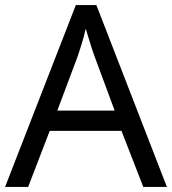

<svg xmlns="http://www.w3.org/2000/svg" viewBox="-20 -737 679 757"><path d="M545 0 459 -221H176L91 0H0L279 -717H360L638 0ZM352 -517Q349 -525 342 -546Q335 -567 328.5 -589.5Q322 -612 318 -624Q311 -593 302 -563.5Q293 -534 287 -517L206 -301H432Z"/></svg>

Font: Noto Sans Old North Arabian
Style: Regular
Weight: 400
Designer: Monotype Design Team
Foundry: Monotype Imaging Inc.
Version: Version 2.001; ttfautohint (v1.8.4.7-5d5b)